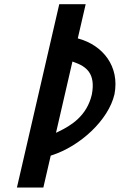

<svg xmlns="http://www.w3.org/2000/svg" viewBox="-20 -872 552 885"><path d="M321.7 -585.5C377.3 -565.8 421.7 -533.9 403.4 -436.7C380.6 -337.7 307.9 -293.2 248.7 -264.9L238.1 -259.8L313.9 -588.3ZM179.8 -7.5 213.8 -154.6 218.8 -156.3C348.9 -198 480.2 -318.3 507.7 -437.7C532.4 -566.7 453.4 -662.9 343.3 -693.6L338.5 -695L374.9 -852.5H253.1L58 -7.5Z"/></svg>

Font: Stormning
Style: LightObl
Weight: 400
Designer: Robert Jablonski, Mew Too
Foundry: Cannot Into Space Fonts
Version: Version 0.90